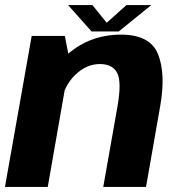

<svg xmlns="http://www.w3.org/2000/svg" viewBox="-30 -734 704 754"><path d="M-10.5 0H157.5L244 -494L224.5 -593H94.5ZM375.5 0H543.5L599 -316.5Q621.5 -443.5 590.8 -520.8Q560 -598 445.5 -598Q324.5 -598 236.5 -521.8Q148.5 -445.5 134.5 -367L209.5 -329.5Q221.5 -397.5 265.5 -440Q309.5 -482.5 362 -482.5Q412 -482.5 430.2 -447.5Q448.5 -412.5 431 -314ZM329.5 -610.5H436.5L564 -714H466.5L389 -644.5L333 -714H237.5Z"/></svg>

Font: Anybody
Style: Bold Italic
Weight: 700
Italic angle: -10°
Designer: Tyler Finck
Foundry: Etcetera Type Company
Version: Version 1.113;gftools[0.9.25]